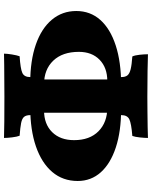

<svg xmlns="http://www.w3.org/2000/svg" viewBox="80 -837 759 959"><g transform="rotate(90 459.5 -357.5)"><path d="M248 2Q248 -13 252 -37.5Q256 -62 261 -76Q323 -80 344 -89.5Q365 -99 365 -129V-151L377 -183V-536L365 -567V-584Q365 -604 356.5 -614.5Q348 -625 326 -630.5Q304 -636 262 -639Q256 -652 253.5 -675.5Q251 -699 251 -717Q282 -716 334.5 -715Q387 -714 463 -714Q498 -714 538.5 -714.5Q579 -715 614.5 -715.5Q650 -716 669 -717Q669 -701 666.5 -677Q664 -653 659 -639Q597 -634 576 -624Q555 -614 555 -584V-564L543 -531V-185L555 -153V-129Q555 -109 563.5 -98.5Q572 -88 594.5 -83.5Q617 -79 658 -76Q663 -63 666 -39Q669 -15 669 2Q638 1 586.5 0.5Q535 0 464 0Q426 0 384 0.5Q342 1 305.5 1Q269 1 248 2ZM393 -129Q283 -129 202.5 -157Q122 -185 78.5 -237Q35 -289 35 -359Q35 -429 79.5 -479Q124 -529 207 -556Q290 -583 403 -583L385 -514Q318 -514 278.5 -475.5Q239 -437 239 -372Q239 -290 283 -244Q327 -198 401 -198ZM515 -129 532 -198Q600 -198 640 -238.5Q680 -279 680 -348Q680 -426 635.5 -470Q591 -514 517 -514L525 -583Q636 -583 716.5 -556.5Q797 -530 840.5 -481.5Q884 -433 884 -366Q884 -292 839 -239Q794 -186 711.5 -157.5Q629 -129 515 -129Z"/></g></svg>

Font: Vollkorn Black
Style: Regular
Weight: 900
Designer: Friedrich Althausen
Foundry: Friedrich Althausen
Version: Version 5.000